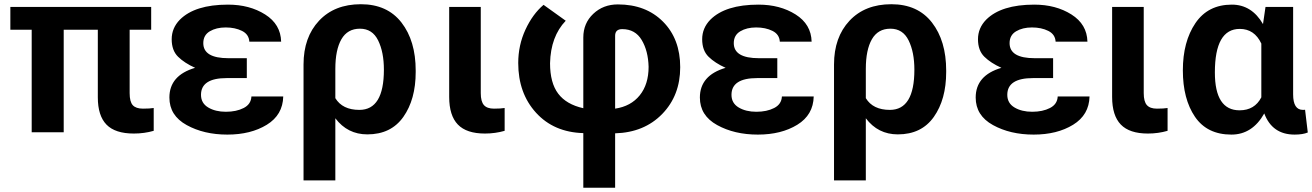

<svg xmlns="http://www.w3.org/2000/svg" viewBox="-20 -589 6125 896"><path d="M28.3 -450.2V-556.6H685.5V-450.2H585V-154.3Q585 -114.3 599.6 -98.1Q614.3 -82 647 -82Q679.7 -82 697.3 -85V21.5Q653.3 34.2 604.5 34.2Q517.6 34.2 477.1 -7.3Q436.5 -48.8 436.5 -134.8V-450.2H277.3V28.3H127.9V-450.2Z M770.5 -133.8Q770.5 -237.3 890.6 -272.5Q840.8 -294.9 811 -324.2Q781.2 -353.5 781.2 -405.8Q781.2 -458 819.3 -497.1Q889.6 -567.4 1043.9 -567.4Q1144.5 -567.4 1217.3 -521.5Q1290 -475.6 1292 -394.5H1143.6Q1141.6 -428.7 1109.4 -444.8Q1077.1 -460.9 1033.2 -460.9Q989.3 -460.9 959 -442.9Q928.7 -424.8 928.7 -387.7Q928.7 -317.4 1045.9 -317.4H1131.8V-224.6H1038.1Q918 -224.6 918 -146.5Q918 -107.4 951.7 -87.4Q985.4 -67.4 1034.2 -67.4Q1083 -67.4 1117.2 -85Q1151.4 -102.5 1153.3 -138.7H1301.8Q1299.8 -52.7 1225.1 -6.8Q1150.4 39.1 1041 39.1Q931.6 39.1 851.1 -5.4Q770.5 -49.8 770.5 -133.8Z M1396.5 252.9V-288.1Q1396.5 -415 1468.8 -492.2Q1541 -569.3 1664.1 -569.3Q1787.1 -569.3 1853.5 -483.9Q1919.9 -398.4 1919.9 -259.8V-252.9Q1919.9 -125 1862.3 -43.5Q1804.7 38.1 1694.3 38.1Q1601.6 38.1 1544.9 -37.1V252.9ZM1544.9 -130.9Q1578.1 -76.2 1657.2 -76.2Q1771.5 -76.2 1771.5 -263.7Q1771.5 -345.7 1744.6 -400.4Q1717.8 -455.1 1659.7 -455.1Q1601.6 -455.1 1573.2 -405.8Q1544.9 -356.4 1544.9 -267.6Z M2076.2 -136.7V-556.6H2223.6V-154.3Q2223.6 -115.2 2238.3 -98.6Q2252.9 -82 2285.2 -82Q2317.4 -82 2335 -85V21.5Q2291 34.2 2243.2 34.2Q2157.2 34.2 2116.7 -7.8Q2076.2 -49.8 2076.2 -136.7Z M2398.4 -294.9Q2398.4 -377.9 2432.1 -450.7Q2465.8 -523.4 2516.6 -566.4L2620.1 -492.2Q2549.8 -418.9 2546.9 -293.9Q2546.9 -202.1 2585 -151.9Q2623 -101.6 2702.1 -84V-414.1Q2702.1 -480.5 2748.5 -524.4Q2794.9 -568.4 2863.3 -568.4Q2994.1 -568.4 3074.2 -487.8Q3154.3 -407.2 3154.3 -275.4Q3154.3 -143.6 3070.3 -57.1Q2986.3 29.3 2850.6 33.2V287.1H2702.1V32.2Q2564.5 28.3 2481.4 -63Q2398.4 -154.3 2398.4 -294.9ZM2850.6 -82Q2923.8 -92.8 2965.3 -144Q3006.8 -195.3 3006.8 -277.3Q3004.9 -351.6 2974.6 -402.3Q2944.3 -453.1 2883.8 -453.1Q2850.6 -453.1 2850.6 -421.9Z M3246.1 -133.8Q3246.1 -237.3 3366.2 -272.5Q3316.4 -294.9 3286.6 -324.2Q3256.8 -353.5 3256.8 -405.8Q3256.8 -458 3294.9 -497.1Q3365.2 -567.4 3519.5 -567.4Q3620.1 -567.4 3692.9 -521.5Q3765.6 -475.6 3767.6 -394.5H3619.1Q3617.2 -428.7 3585 -444.8Q3552.7 -460.9 3508.8 -460.9Q3464.8 -460.9 3434.6 -442.9Q3404.3 -424.8 3404.3 -387.7Q3404.3 -317.4 3521.5 -317.4H3607.4V-224.6H3513.7Q3393.6 -224.6 3393.6 -146.5Q3393.6 -107.4 3427.2 -87.4Q3460.9 -67.4 3509.8 -67.4Q3558.6 -67.4 3592.8 -85Q3627 -102.5 3628.9 -138.7H3777.3Q3775.4 -52.7 3700.7 -6.8Q3626 39.1 3516.6 39.1Q3407.2 39.1 3326.7 -5.4Q3246.1 -49.8 3246.1 -133.8Z M3872.1 252.9V-288.1Q3872.1 -415 3944.3 -492.2Q4016.6 -569.3 4139.6 -569.3Q4262.7 -569.3 4329.1 -483.9Q4395.5 -398.4 4395.5 -259.8V-252.9Q4395.5 -125 4337.9 -43.5Q4280.3 38.1 4169.9 38.1Q4077.1 38.1 4020.5 -37.1V252.9ZM4020.5 -130.9Q4053.7 -76.2 4132.8 -76.2Q4247.1 -76.2 4247.1 -263.7Q4247.1 -345.7 4220.2 -400.4Q4193.4 -455.1 4135.3 -455.1Q4077.1 -455.1 4048.8 -405.8Q4020.5 -356.4 4020.5 -267.6Z M4533.2 -133.8Q4533.2 -237.3 4653.3 -272.5Q4603.5 -294.9 4573.7 -324.2Q4543.9 -353.5 4543.9 -405.8Q4543.9 -458 4582 -497.1Q4652.3 -567.4 4806.6 -567.4Q4907.2 -567.4 4980 -521.5Q5052.7 -475.6 5054.7 -394.5H4906.2Q4904.3 -428.7 4872.1 -444.8Q4839.8 -460.9 4795.9 -460.9Q4752 -460.9 4721.7 -442.9Q4691.4 -424.8 4691.4 -387.7Q4691.4 -317.4 4808.6 -317.4H4894.5V-224.6H4800.8Q4680.7 -224.6 4680.7 -146.5Q4680.7 -107.4 4714.4 -87.4Q4748 -67.4 4796.9 -67.4Q4845.7 -67.4 4879.9 -85Q4914.1 -102.5 4916 -138.7H5064.5Q5062.5 -52.7 4987.8 -6.8Q4913.1 39.1 4803.7 39.1Q4694.3 39.1 4613.8 -5.4Q4533.2 -49.8 4533.2 -133.8Z M5169.9 -136.7V-556.6H5317.4V-154.3Q5317.4 -115.2 5332 -98.6Q5346.7 -82 5378.9 -82Q5411.1 -82 5428.7 -85V21.5Q5384.8 34.2 5336.9 34.2Q5251 34.2 5210.4 -7.8Q5169.9 -49.8 5169.9 -136.7Z M5728.5 -567.4Q5821.3 -567.4 5874 -476.6L5885.7 -556.6H6014.6V-148.4Q6014.6 -76.2 6060.5 -76.2Q6068.4 -76.2 6070.3 -77.1L6083 29.3Q6059.6 39.1 6021.5 39.1Q5917 39.1 5879.9 -59.6Q5824.2 39.1 5726.6 39.1Q5613.3 39.1 5556.6 -43.9Q5500 -127 5500 -260.7Q5500 -394.5 5558.6 -481Q5617.2 -567.4 5728.5 -567.4ZM5649.4 -251Q5649.4 -74.2 5764.6 -74.2Q5835 -74.2 5866.2 -134.8V-385.7Q5834 -454.1 5765.6 -454.1Q5649.4 -454.1 5649.4 -251Z"/></svg>

Font: GenEi M Gothic v2 Bold
Style: Regular
Weight: 700
Version: Version 2.0